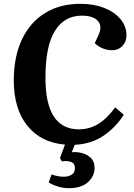

<svg xmlns="http://www.w3.org/2000/svg" viewBox="-20 -745 701 1005"><path d="M340 240Q311 240 283.5 231.5Q256 223 235 210L250 168Q267 174 282.5 177Q298 180 315 180Q337 180 354.5 170Q372 160 372 135Q372 108 349 101.5Q326 95 304 100L294 82L320 12Q193 1 122.5 -87.5Q52 -176 52 -326Q53 -452 96 -541Q139 -630 217 -677.5Q295 -725 400 -725Q471 -725 525.5 -703.5Q580 -682 611 -644.5Q642 -607 642 -560Q642 -526 620.5 -504Q599 -482 568 -482Q543 -482 518.5 -491.5Q494 -501 476 -519L495 -560Q517 -606 493 -634.5Q469 -663 408 -663Q317 -663 267.5 -583.5Q218 -504 218 -340Q217 -68 393 -68Q448 -68 494 -96Q540 -124 583 -183L628 -144Q583 -75 519.5 -33Q456 9 371 13L356 52Q381 49 408.5 56Q436 63 455.5 81.5Q475 100 475 134Q475 177 440.5 208.5Q406 240 340 240Z"/></svg>

Font: Literata 36pt
Style: Bold Italic
Weight: 700
Italic angle: -2°
Designer: Latin by Veronika Burian and Jose Scaglione. Greek by Irene Vlachou. Cyrillic by Vera Evstafieva
Foundry: TypeTogether
Version: Version 3.002